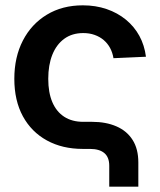

<svg xmlns="http://www.w3.org/2000/svg" viewBox="-20 -553 593 713"><path d="M385.7 140.1V62.5Q385.7 30.8 367.4 15.4Q349.1 0 314 0H287.6Q211.4 0 154.1 -31.5Q96.7 -63 64.9 -121.3Q33.2 -179.7 33.2 -260.3Q33.2 -340.8 64.9 -402.3Q96.7 -463.9 154.1 -498.5Q211.4 -533.2 287.6 -533.2Q335.4 -533.2 376 -519.3Q416.5 -505.4 447.5 -480Q478.5 -454.6 497.6 -419.7Q516.6 -384.8 522 -342.3L401.4 -336.9Q397.9 -357.9 388.7 -375Q379.4 -392.1 365 -404.3Q350.6 -416.5 331.5 -423.3Q312.5 -430.2 289.1 -430.2Q247.6 -430.2 218.5 -408.9Q189.5 -387.7 174.3 -349.6Q159.2 -311.5 159.2 -260.3Q159.2 -209.5 174.3 -173.8Q189.5 -138.2 218.5 -119.4Q247.6 -100.6 289.1 -100.6H321.8Q373.5 -100.6 412.4 -83.7Q451.2 -66.9 472.4 -33.4Q493.7 0 493.7 50.3V140.1Z"/></svg>

Font: Inter 28pt SemiBold
Style: Regular
Weight: 600
Designer: Rasmus Andersson
Foundry: rsms
Version: Version 4.001;git-66647c0bb